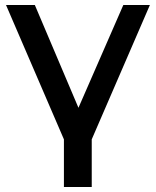

<svg xmlns="http://www.w3.org/2000/svg" viewBox="-20 -552 622 766"><path d="M235 194H346V4L578 -532H472L293 -122L119 -532H4L235 4Z"/></svg>

Font: Montserrat-Alt1 SemBd
Style: Regular
Weight: 600
Designer: Differentunic
Foundry: Differentunic
Version: Version 7.222